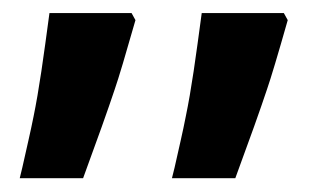

<svg xmlns="http://www.w3.org/2000/svg" viewBox="-20 -651 500 290"><path d="M243.7 -397.9Q248.5 -419.4 252.9 -438.7Q257.3 -458 260.7 -475.6Q266.6 -503.9 272.5 -543.5Q278.3 -583 284.7 -631.3H408.7L414.6 -620.6Q392.1 -541.5 383.3 -516.1Q368.2 -470.7 335.4 -381.8H239.7ZM13.7 -397.9Q18.6 -419.4 22.9 -438.7Q27.3 -458 30.8 -475.6Q36.6 -503.9 42.5 -543.5Q48.3 -583 54.7 -631.3H178.7L184.6 -620.6Q162.1 -541.5 153.3 -516.1Q138.2 -470.7 105.5 -381.8H9.8Z"/></svg>

Font: Viking Open Sans
Style: Bold
Weight: 700
Foundry: Ascender Corporation
Version: Version 2.001